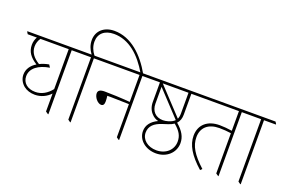

<svg xmlns="http://www.w3.org/2000/svg" viewBox="-131 -1289 2566 1699"><g transform="rotate(20 1152.5 -439.5)"><path d="M231 -116C288 -116 340 -141 376 -180V-11L399 5H404V-598H516V-603L504 -622H-22V-617L-10 -598H76C64 -578 56 -551 56 -523C56 -458 90 -413 154 -373C105 -344 76 -301 76 -250C76 -210 95 -175 125 -150C152 -128 190 -116 231 -116ZM104 -245C104 -321 174 -370 276 -387L260 -412C228 -406 199 -397 174 -384C117 -419 84 -461 84 -518C84 -547 94 -577 110 -598H376V-222C336 -171 285 -141 226 -141C152 -141 104 -183 104 -245Z M608 5H613V-598H725V-603L713 -622H610C583 -656 567 -696 567 -739C567 -815 620 -862 708 -862C850 -862 962 -760 1047 -614H1072C985 -769 860 -889 702 -889C606 -889 540 -831 540 -744C540 -700 555 -660 583 -622H472V-617L484 -598H586V-11Z M813 -233C834 -233 842 -248 842 -277C842 -292 840 -311 838 -327C849 -327 865 -327 875 -327C907 -327 980 -325 1043 -323V-11L1065 5H1070V-598H1182V-603L1170 -622H681V-617L693 -598H1043V-344C960 -351 859 -355 804 -355C761 -355 742 -342 742 -316C742 -279 780 -233 813 -233Z M1416 5C1515 5 1590 -64 1590 -154C1590 -212 1563 -261 1500 -315C1522 -338 1531 -367 1531 -402V-598H1644V-603L1632 -622H1138V-617L1150 -598H1235V-413C1235 -370 1250 -332 1277 -306C1293 -289 1313 -277 1337 -271C1276 -242 1241 -199 1241 -142C1241 -60 1315 5 1416 5ZM1504 -402C1504 -382 1501 -365 1494 -350L1262 -598H1504ZM1262 -408V-566L1481 -332C1468 -318 1449 -308 1423 -300C1407 -295 1389 -292 1373 -292C1305 -292 1262 -337 1262 -408ZM1268 -137C1268 -199 1309 -236 1381 -259L1430 -275C1451 -282 1469 -290 1483 -300C1540 -252 1562 -213 1562 -159C1562 -80 1498 -22 1410 -22C1327 -22 1268 -72 1268 -137Z M1834 10 1850 -6C1747 -100 1704 -171 1704 -253C1704 -344 1765 -398 1868 -398C1905 -398 1945 -395 1979 -390V-11L2002 5H2006V-598H2118V-603L2106 -622H1599V-617L1611 -598H1979V-413C1942 -419 1897 -423 1862 -423C1748 -423 1676 -360 1676 -257C1676 -170 1725 -87 1834 10Z M2210 5H2215V-598H2327V-603L2315 -622H2074V-617L2086 -598H2188V-11Z"/></g></svg>

Font: Noto Serif Devanagari SemiCondensed Thin
Style: Regular
Weight: 100
Width: 4
Designer: Universal Thirst, Indian Type Foundry and the Monotype Design Team
Foundry: Monotype Imaging Inc.
Version: Version 2.004